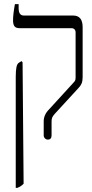

<svg xmlns="http://www.w3.org/2000/svg" viewBox="-20 -667 446 927"><path d="M191 -14V-81Q191 -113 217 -139L333 -266Q340 -273 342.5 -278Q345 -283 345 -292V-511Q345 -520 339.5 -525.5Q334 -531 325 -531H74Q57 -531 50 -540Q43 -549 43 -569Q43 -598 52 -647H70V-627Q70 -592 95 -592H333Q379 -592 379 -536V-295Q379 -276 374 -264Q369 -252 358 -241L245 -118Q236 -108 232.5 -100.5Q229 -93 229 -81V-14Q229 7 211 7Q203 7 197 1Q191 -5 191 -14ZM56 -295Q56 -327 59.5 -343Q63 -359 71 -364L84 -372L89 -366L94 220Q83 232 64 240H56Z"/></svg>

Font: Noto Serif Hebrew CondLight
Style: Regular
Weight: 300
Width: 3
Designer: Monotype Design Team
Foundry: Monotype Imaging Inc.
Version: Version 1.000